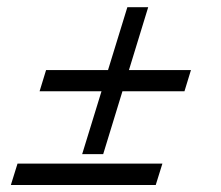

<svg xmlns="http://www.w3.org/2000/svg" viewBox="-20 -528 632 548"><path d="M343.5 -507.5H403L274.5 -88H214.5ZM111.5 -328H525L506.5 -267.5H93ZM30 -61H443.5L424.5 0H11Z"/></svg>

Font: Newsreader 7pt
Style: Italic
Weight: 400
Italic angle: -17°
Designer: Hugues Gentile
Foundry: Production Type
Version: Version 1.003